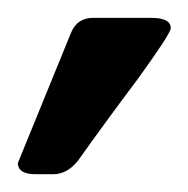

<svg xmlns="http://www.w3.org/2000/svg" viewBox="-27 -714 213 217"><path d="M-6.8 -529.8Q-6.8 -529.8 53.2 -676.8Q60.1 -693.8 78.1 -693.8H144Q166 -693.8 166 -682.1Q166 -676.3 128.9 -625Q90.8 -574.2 61 -532.2Q48.8 -517.1 33.2 -517.1H15.1Q-6.8 -516.6 -6.8 -529.8Z"/></svg>

Font: CMU Sans Serif Demi Condensed
Style: DemiCondensed
Weight: 600
Width: 3
Version: Version 0.7.0